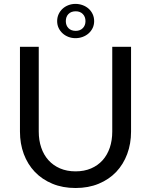

<svg xmlns="http://www.w3.org/2000/svg" viewBox="-20 -957 776 986"><path d="M368 -77C338.3 -77 311.8 -82.1 288.2 -92.2C264.8 -102.4 244.9 -116.5 228.8 -134.5C212.6 -152.5 200.2 -174 191.8 -199C183.2 -224 179 -251.5 179 -281.5V-716.5H82.5V-281C82.5 -239.7 89.1 -201.3 102.2 -166C115.4 -130.7 134.3 -100.1 159 -74.2C183.7 -48.4 213.7 -28.2 249 -13.5C284.3 1.2 324 8.5 368 8.5C412 8.5 451.7 1.2 487 -13.5C522.3 -28.2 552.2 -48.4 576.8 -74.2C601.2 -100.1 620.1 -130.7 633.2 -166C646.4 -201.3 653 -239.7 653 -281V-716.5H556.5V-281C556.5 -251 552.2 -223.5 543.8 -198.5C535.2 -173.5 522.9 -152 506.8 -134C490.6 -116 470.8 -102 447.5 -92C424.2 -82 397.7 -77 368 -77ZM273.5 -848.5C273.5 -835.5 276.1 -823.7 281.2 -813C286.4 -802.3 293.2 -793.2 301.8 -785.5C310.2 -777.8 320.2 -771.8 331.5 -767.5C342.8 -763.2 354.8 -761 367.5 -761C380.5 -761 392.8 -763.2 404.5 -767.5C416.2 -771.8 426.3 -777.8 435 -785.5C443.7 -793.2 450.6 -802.3 455.8 -813C460.9 -823.7 463.5 -835.5 463.5 -848.5C463.5 -861.5 460.9 -873.5 455.8 -884.5C450.6 -895.5 443.7 -904.8 435 -912.5C426.3 -920.2 416.2 -926.2 404.5 -930.5C392.8 -934.8 380.5 -937 367.5 -937C354.8 -937 342.8 -934.8 331.5 -930.5C320.2 -926.2 310.2 -920.2 301.8 -912.5C293.2 -904.8 286.4 -895.5 281.2 -884.5C276.1 -873.5 273.5 -861.5 273.5 -848.5ZM318 -848.5C318 -863.5 322.5 -875.7 331.5 -885C340.5 -894.3 353 -899 369 -899C384 -899 396.1 -894.3 405.2 -885C414.4 -875.7 419 -863.5 419 -848.5C419 -833.8 414.4 -821.8 405.2 -812.5C396.1 -803.2 384 -798.5 369 -798.5C353 -798.5 340.5 -803.2 331.5 -812.5C322.5 -821.8 318 -833.8 318 -848.5Z"/></svg>

Font: LatoLatin
Style: Regular
Weight: 400
Designer: Lukasz Dziedzic with Adam Twardoch and Botio Nikoltchev
Foundry: tyPoland Lukasz Dziedzic
Version: Version 2.015; 2015-08-06; http://www.latofonts.com/